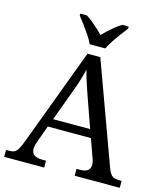

<svg xmlns="http://www.w3.org/2000/svg" viewBox="-133 -1031 971 1131"><g transform="rotate(15 352.5 -465.5)"><path d="M0 0V-42H19Q39 -42 51 -48Q63 -54 73 -71Q83 -88 95 -120L317 -714H395L621 -95Q629 -74 638 -62.5Q647 -51 660 -46.5Q673 -42 692 -42H705V0H430V-42H453Q483 -42 498 -53.5Q513 -65 513 -90Q513 -96 512 -101.5Q511 -107 509.5 -113.5Q508 -120 505 -127L465 -239H202L164 -134Q161 -126 159 -118Q157 -110 156 -103.5Q155 -97 155 -91Q155 -66 171.5 -54Q188 -42 221 -42H244V0ZM221 -289H447L385 -464Q375 -494 365.5 -521Q356 -548 348.5 -573Q341 -598 335 -622Q330 -598 323.5 -575.5Q317 -553 309 -528.5Q301 -504 289 -473ZM315 -771Q305 -794 287 -820.5Q269 -847 250 -873Q231 -899 215 -918V-931H254Q273 -920 292 -904.5Q311 -889 329 -872.5Q347 -856 362 -840Q377 -856 395 -872.5Q413 -889 432.5 -904.5Q452 -920 471 -931H510V-918Q495 -899 475.5 -873Q456 -847 438.5 -820.5Q421 -794 410 -771Z"/></g></svg>

Font: Noto Serif Gurmukhi
Style: Regular
Weight: 400
Designer: Vaibhav Singh and the Monotype Design Team
Foundry: Monotype Imaging Inc.
Version: Version 2.003